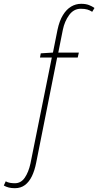

<svg xmlns="http://www.w3.org/2000/svg" viewBox="-134 -754 516 1008"><path d="M-56 234Q-74 234 -88 230.5Q-102 227 -114 220L-104 198Q-93 204 -81 206Q-69 208 -56 208Q-24 208 -4 179Q16 150 26 104L138 -452H76L80 -474L144 -478L168 -598Q178 -645 196.5 -675Q215 -705 239.5 -719.5Q264 -734 292 -734Q316 -734 333 -727.5Q350 -721 362 -712L350 -692Q338 -700 324.5 -704Q311 -708 290 -708Q253 -708 229 -675Q205 -642 196 -598L172 -478H280L274 -452H166L56 100Q48 141 33.5 171Q19 201 -3 217.5Q-25 234 -56 234Z"/></svg>

Font: Source Sans 3 ExtraLight
Style: Italic
Weight: 250
Italic angle: -11°
Designer: Paul D. Hunt
Foundry: Adobe
Version: Version 3.046;hotconv 1.0.118;makeotfexe 2.5.65603